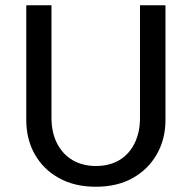

<svg xmlns="http://www.w3.org/2000/svg" viewBox="-20 -700 730 731"><path d="M176 -680H80V-243Q80 -170 112.5 -112.5Q145 -55 204.5 -22Q264 11 345 11Q427 11 486 -22.5Q545 -56 577.5 -113.5Q610 -171 610 -243V-680H513V-252Q513 -196 492.5 -154.5Q472 -113 434.5 -90.5Q397 -68 345 -68Q295 -68 257 -90Q219 -112 197.5 -153.5Q176 -195 176 -252Z"/></svg>

Font: Catamaran Medium
Style: Regular
Weight: 500
Designer: Pria Ravichandran
Version: Version 2.000